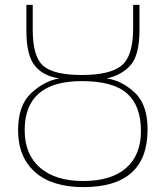

<svg xmlns="http://www.w3.org/2000/svg" viewBox="-20 -754 677 786"><path d="M321 12Q581 12 584 -218Q586 -324 532 -374.5Q478 -425 416 -433Q476 -445 513.5 -486Q551 -527 551 -632V-734H525V-639Q525 -524 477.5 -485.5Q430 -447 315 -447Q200 -447 157 -484.5Q114 -522 114 -632V-734H88V-629Q88 -527 123 -484.5Q158 -442 223 -433Q164 -424 109 -374Q54 -324 54 -221Q54 -111 123.5 -49.5Q193 12 321 12ZM321 -13Q207 -13 144 -67.5Q81 -122 81 -221Q81 -422 315 -422Q443 -422 500 -371.5Q557 -321 557 -218Q557 -119 496 -66Q435 -13 321 -13Z"/></svg>

Font: Noto Sans UI Thin
Style: Regular
Weight: 250
Designer: Monotype Design Team
Foundry: Monotype Imaging Inc.
Version: Version 1.901